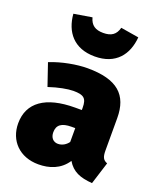

<svg xmlns="http://www.w3.org/2000/svg" viewBox="-152 -914 856 1028"><g transform="rotate(20 275.5 -399.5)"><path d="M277 -626C397 -626 454 -702 462 -802L359 -819C348 -777 322 -760 277 -760C232 -760 206 -777 195 -819L92 -802C100 -702 157 -626 277 -626ZM504 -173V-357C504 -489 434 -554 264 -554C203 -554 120 -539 53 -512L96 -386C149 -404 203 -414 234 -414C293 -414 311 -400 311 -346V-333H273C105 -333 15 -268 15 -150C15 -51 84 20 191 20C252 20 313 1 352 -58C382 -7 427 11 496 16L536 -111C512 -120 504 -135 504 -173ZM252 -119C225 -119 208 -139 208 -169C208 -211 234 -230 290 -230H311V-151C298 -133 277 -119 252 -119Z"/></g></svg>

Font: Fira Sans Heavy
Style: Regular
Weight: 900
Designer: bBox Type GmbH & Carrois Corporate GbR & Edenspiekermann AG
Foundry: bBox Type GmbH & Carrois Corporate GbR & Edenspiekermann AG
Version: Version 4.300;PS 004.300;hotconv 1.0.88;makeotf.lib2.5.64775